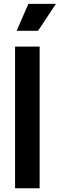

<svg xmlns="http://www.w3.org/2000/svg" viewBox="-20 -1006 319 1026"><path d="M60.5 -757H191.8V0H60.5ZM131.8 -985.5H279L183.5 -841.5H68.8Z"/></svg>

Font: Trafiko Sans Variable
Style: Regular
Weight: 400
Designer: Gumpita Rahayu / Trafiko
Foundry: Tokotype / Trafiko
Version: Version 0.001;FEAKit 1.0